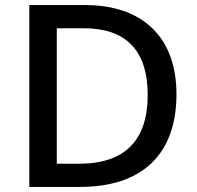

<svg xmlns="http://www.w3.org/2000/svg" viewBox="-20 -734 773 754"><path d="M673 -364C673 -593 534 -714 316 -714H95V0H295C533 0 673 -123 673 -364ZM560 -361C560 -182 470 -91 290 -91H203V-623H309C470 -623 560 -541 560 -361Z"/></svg>

Font: Noto Sans Gunjala Gondi Medium
Style: Regular
Weight: 500
Designer: Ek Type
Foundry: Ek Type
Version: Version 1.004